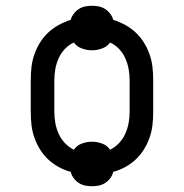

<svg xmlns="http://www.w3.org/2000/svg" viewBox="-20 -599 640 668"><path d="M300 49Q288 49 276 46.5Q264 44 254 37.5Q244 31 236.5 21Q229 11 226 -1Q204 -7 184 -18Q164 -29 147.5 -44.5Q131 -60 119 -79.5Q107 -99 99.5 -120.5Q92 -142 89.5 -164.5Q87 -187 87 -210V-320Q87 -343 89.5 -365.5Q92 -388 99.5 -409.5Q107 -431 119 -450.5Q131 -470 147.5 -485.5Q164 -501 184 -512Q204 -523 226 -530Q229 -541 236.5 -551Q244 -561 254 -567.5Q264 -574 276 -576.5Q288 -579 300 -579Q312 -579 324 -576.5Q336 -574 346 -567.5Q356 -561 363.5 -551Q371 -541 374 -530Q396 -523 416 -512Q436 -501 452.5 -485.5Q469 -470 481 -450.5Q493 -431 500.5 -409.5Q508 -388 510.5 -365.5Q513 -343 513 -320V-210Q513 -187 510.5 -164.5Q508 -142 500.5 -120.5Q493 -99 481 -79.5Q469 -60 452.5 -44.5Q436 -29 416 -18Q396 -7 374 -1Q371 11 363.5 21Q356 31 346 37.5Q336 44 324 46.5Q312 49 300 49ZM363 -78Q381 -87 394.5 -101.5Q408 -116 416 -134Q424 -152 427.5 -171Q431 -190 431 -210V-320Q431 -340 427.5 -359Q424 -378 416 -396Q408 -414 394.5 -428.5Q381 -443 363 -451Q353 -437 335.5 -430.5Q318 -424 300 -424Q282 -424 264.5 -430.5Q247 -437 237 -451Q219 -443 205.5 -428.5Q192 -414 184 -396Q176 -378 172.5 -359Q169 -340 169 -320V-210Q169 -190 172.5 -171Q176 -152 184 -134Q192 -116 205.5 -101.5Q219 -87 237 -78Q247 -93 264.5 -99.5Q282 -106 300 -106Q318 -106 335.5 -99.5Q353 -93 363 -78Z"/></svg>

Font: Iosevka Curly Slab Extended
Style: Regular
Weight: 400
Width: 7
Monospace: yes
Designer: Belleve Invis
Foundry: Belleve Invis
Version: Version 11.1.0; ttfautohint (v1.8.3)